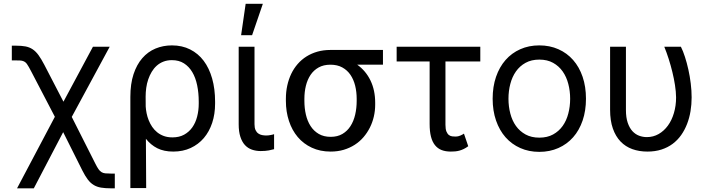

<svg xmlns="http://www.w3.org/2000/svg" viewBox="-20 -793 3760 1017"><path d="M270.6 -174.4 145.6 -414.1Q138.1 -428.3 132.6 -438.2Q127.1 -448.2 122.2 -454.7Q117.2 -461.3 111.9 -464.8Q106.5 -468.4 100 -470.3Q93.4 -472.3 84.5 -472.7Q75.6 -473 63.2 -473H42.6V-551.1H63.2Q93.8 -551.1 115.1 -547.1Q136.4 -543 153.1 -531.8Q169.7 -520.6 183.9 -501.1Q198.2 -481.5 214.5 -450.3L316.1 -254.3L472.3 -545.5H561.1L360.1 -173.7L485.1 73.9Q494.3 92.3 501.6 102.8Q508.9 113.3 517.4 118.6Q525.9 123.9 537.6 125.2Q549.4 126.4 567.5 126.4H588.1V204.5H567.5Q537.3 204.5 515.3 200.8Q493.3 197.1 476.2 186.8Q459.2 176.5 445.1 158Q431.1 139.6 416.2 110.1L314.6 -93L159.1 204.5H70.3Z M670.5 -279.8Q670.5 -348.7 687.3 -399.9Q704.2 -451 733.7 -484.9Q763.1 -518.8 803.4 -535.7Q843.8 -552.6 890.6 -552.6Q944.6 -552.6 987 -531.2Q1029.5 -509.9 1058.8 -471.1Q1088.1 -432.2 1103.7 -377.1Q1119.3 -322.1 1119.3 -254.3V-244.3Q1119.3 -188.9 1103.9 -142.2Q1088.4 -95.5 1059.7 -61.8Q1030.9 -28.1 989.9 -9.1Q948.9 9.9 897.7 9.9Q848.4 9.9 813.2 -7.8Q778.1 -25.6 752.8 -57.9L754.3 203.1H670.5ZM751.8 -228.7Q752.8 -211.6 756.6 -193Q760.3 -174.4 767.6 -156.1Q774.9 -137.8 785.9 -121.4Q796.9 -105.1 812.3 -92.5Q827.8 -79.9 847.8 -72.6Q867.9 -65.3 893.5 -65.3Q929.3 -65.3 955.4 -79.7Q981.5 -94.1 998.8 -118.6Q1016 -143.1 1024.3 -175.6Q1032.7 -208.1 1032.7 -244.3V-254.3Q1032.7 -301.1 1024.3 -341.4Q1016 -381.7 998.4 -411.2Q980.8 -440.7 954.2 -457.6Q927.6 -474.4 890.6 -474.4Q865.8 -474.4 845.7 -466.6Q825.6 -458.8 810.2 -445Q794.7 -431.1 783.6 -412.5Q772.4 -393.8 765.1 -372.3Q757.8 -350.9 754.6 -327.6Q751.4 -304.3 751.4 -281.2Z M1328.1 -545.5V-134.9Q1328.1 -115.8 1333.6 -104Q1339.1 -92.3 1348.2 -85.9Q1357.2 -79.5 1368.4 -77.4Q1379.6 -75.3 1390.6 -75.3Q1396 -75.3 1402 -76Q1408 -76.7 1413.9 -77.8Q1419.7 -78.8 1424.5 -80.1Q1429.3 -81.3 1431.8 -82.4V-2.8Q1421.2 0.4 1403.8 3.7Q1386.4 7.1 1360.8 7.1Q1335.9 7.1 1314.5 -0.4Q1293 -7.8 1277.5 -24.5Q1262.1 -41.2 1253.2 -68.4Q1244.3 -95.5 1244.3 -134.9V-545.5ZM1281.2 -772.7H1372.2L1315.3 -606.5H1257.1Z M1494.3 -269.9Q1494.3 -306.5 1501.6 -339.8Q1508.9 -373.2 1522.7 -402Q1536.6 -430.8 1556.8 -454Q1577.1 -477.3 1603.3 -493.8Q1629.6 -510.3 1661.4 -519.4Q1693.2 -528.4 1730.1 -528.4H2008.5V-450.3H1872.2Q1917.6 -418 1942.5 -366.5Q1967.3 -315 1967.3 -248.6V-238.6Q1967.3 -206.7 1960.2 -175.8Q1953.1 -144.9 1939.3 -117.4Q1925.4 -89.8 1905.4 -66.4Q1885.3 -43 1859 -26.1Q1832.7 -9.2 1800.8 0.4Q1768.8 9.9 1731.5 9.9Q1675.8 9.9 1631.6 -10.7Q1587.4 -31.2 1557 -67.3Q1526.6 -103.3 1510.5 -152.5Q1494.3 -201.7 1494.3 -258.5ZM1592.3 -258.5Q1592.3 -220.2 1600.3 -185.7Q1608.3 -151.3 1625.2 -125.2Q1642 -99.1 1668.5 -83.6Q1695 -68.2 1731.5 -68.2Q1767.8 -68.2 1793.9 -83.6Q1820 -99.1 1836.6 -125.2Q1853.3 -151.3 1861.3 -185.7Q1869.3 -220.2 1869.3 -258.5V-269.9Q1869.3 -306.1 1861.3 -338.8Q1853.3 -371.4 1836.5 -396.3Q1819.6 -421.2 1793.3 -435.7Q1767 -450.3 1730.1 -450.3Q1693.9 -450.3 1667.8 -435.7Q1641.7 -421.2 1625 -396.3Q1608.3 -371.4 1600.3 -338.8Q1592.3 -306.1 1592.3 -269.9Z M2524.1 -467.3H2339.5V-132.1Q2339.5 -108.7 2344.8 -96.1Q2350.1 -83.5 2358.1 -77.6Q2366.1 -71.7 2375.5 -70.7Q2384.9 -69.6 2393.5 -69.6Q2406.2 -69.6 2418.1 -74.8Q2430 -79.9 2437.5 -85.2L2460.2 -18.5Q2448.2 -9.6 2436.4 -3.9Q2424.7 1.8 2413.5 4.8Q2402.3 7.8 2391 8.9Q2379.6 9.9 2367.9 9.9Q2340.2 9.9 2319.2 1.8Q2298.3 -6.4 2284.1 -24Q2269.9 -41.5 2262.8 -69.2Q2255.7 -96.9 2255.7 -136.4V-467.3H2081V-545.5H2524.1Z M2836.6 11.4Q2781.2 11.4 2735.8 -8.9Q2690.3 -29.1 2657.8 -65.9Q2625.4 -102.6 2607.4 -154.7Q2589.5 -206.7 2589.5 -269.9Q2589.5 -333.8 2607.4 -386Q2625.4 -438.2 2657.8 -475.1Q2690.3 -512.1 2735.8 -532.3Q2781.2 -552.6 2836.6 -552.6Q2892 -552.6 2937.7 -532.3Q2983.3 -512.1 3015.8 -475.1Q3048.3 -438.2 3066.1 -386Q3083.8 -333.8 3083.8 -269.9Q3083.8 -206.7 3066.1 -154.7Q3048.3 -102.6 3015.8 -65.9Q2983.3 -29.1 2937.7 -8.9Q2892 11.4 2836.6 11.4ZM2836.6 -63.9Q2878.9 -63.9 2909.6 -80.8Q2940.3 -97.7 2960.4 -125.9Q2980.5 -154.1 2990.2 -191.6Q3000 -229 3000 -269.9Q3000 -311.1 2990.2 -348.5Q2980.5 -386 2960.4 -414.6Q2940.3 -443.2 2909.6 -460.2Q2878.9 -477.3 2836.6 -477.3Q2794.7 -477.3 2763.8 -460.2Q2733 -443.2 2712.9 -414.6Q2692.8 -386 2683.1 -348.5Q2673.3 -311.1 2673.3 -269.9Q2673.3 -229 2683.1 -191.6Q2692.8 -154.1 2712.9 -125.9Q2733 -97.7 2763.8 -80.8Q2794.7 -63.9 2836.6 -63.9Z M3295.5 -545.5V-210.2Q3295.5 -170.5 3304.9 -142.9Q3314.3 -115.4 3329.7 -98.5Q3345.2 -81.7 3365.1 -74.2Q3384.9 -66.8 3406.2 -66.8Q3440.3 -66.8 3468.8 -83.1Q3497.2 -99.4 3517.8 -127.7Q3538.4 -155.9 3549.7 -194.4Q3561.1 -233 3561.1 -277Q3560.7 -307.5 3555.4 -341.8Q3550.1 -376.1 3541.5 -411.2Q3533 -446.4 3522 -480.8Q3511 -515.3 3498.6 -545.5H3586.6Q3598 -523.1 3608.1 -491.7Q3618.3 -460.2 3626.2 -424.5Q3634.2 -388.8 3638.8 -350.9Q3643.5 -312.9 3643.5 -277Q3643.5 -239.7 3637.6 -204Q3631.7 -168.3 3619.3 -136.4Q3606.9 -104.4 3588.1 -77.6Q3569.2 -50.8 3543.1 -31.2Q3517 -11.7 3483.7 -0.9Q3450.3 9.9 3409.1 9.9Q3365.4 9.9 3329.2 -3.2Q3293 -16.3 3266.9 -43.5Q3240.8 -70.7 3226.2 -112.4Q3211.6 -154.1 3211.6 -211.6V-545.5Z"/></svg>

Font: Fast_Sans
Style: Regular
Weight: 400
Designer: Rasmus Andersson
Foundry: rsms
Version: Version 3.018;git-588b23468